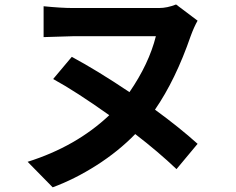

<svg xmlns="http://www.w3.org/2000/svg" viewBox="-20 -758 1040 845"><path d="M754.9 -738.3 849.6 -667Q834 -639.6 819.3 -599.6Q752.9 -407.2 662.1 -275.4Q770.5 -196.3 849.6 -125L756.8 -13.7Q676.8 -89.8 575.2 -168Q501 -91.8 405.3 -30.8Q309.6 30.3 211.9 66.4L101.6 -45.9Q315.4 -113.3 460.9 -251Q312.5 -356.4 213.9 -410.2L295.9 -507.8Q407.2 -448.2 549.8 -352.5Q635.7 -477.5 666 -598.6H300.8Q289.1 -598.6 171.9 -594.7V-730.5Q250 -722.7 300.8 -722.7H679.7Q715.8 -722.7 754.9 -738.3Z"/></svg>

Font: Gen Shin Gothic Monospace Bold
Style: Bold
Weight: 700
Designer: [Source Han Sans]
Ryoko NISHIZUKA  (kana & ideographs); Paul D. Hunt (Latin, Greek & Cyrillic); Wenlong ZHANG  (bopomofo
Version: Version 1.002.20150607